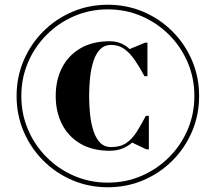

<svg xmlns="http://www.w3.org/2000/svg" viewBox="-20 -780 909 810"><path d="M449 -159.5Q488 -159.5 513.2 -177Q538.5 -194.5 557.2 -224.5Q576 -254.5 595.5 -291.5H608V-150H597.5L537.5 -178.5Q519 -162.5 495.8 -153.2Q472.5 -144 443 -144Q370 -144 319 -174Q268 -204 241.5 -256.2Q215 -308.5 215 -375Q215 -442 241.5 -494Q268 -546 319 -576Q370 -606 443 -606Q468.5 -606 489.2 -597.5Q510 -589 527 -573L592 -600H602V-458.5H589.5Q568.5 -498 548 -527.5Q527.5 -557 504 -573.8Q480.5 -590.5 449 -590.5Q421 -590.5 403 -572.5Q385 -554.5 374.8 -523.8Q364.5 -493 360.2 -454.5Q356 -416 356 -375Q356 -334 360.2 -295.5Q364.5 -257 374.8 -226.2Q385 -195.5 403 -177.5Q421 -159.5 449 -159.5ZM435 -760Q515 -760 584.8 -730.2Q654.5 -700.5 707.5 -647.5Q760.5 -594.5 790.2 -524.8Q820 -455 820 -375Q820 -295 790.2 -225.2Q760.5 -155.5 707.5 -102.5Q654.5 -49.5 584.8 -19.8Q515 10 435 10Q355 10 285.2 -19.8Q215.5 -49.5 162.5 -102.5Q109.5 -155.5 79.8 -225.2Q50 -295 50 -375Q50 -455 79.8 -524.8Q109.5 -594.5 162.5 -647.5Q215.5 -700.5 285.2 -730.2Q355 -760 435 -760ZM435 -9.5Q510.5 -9.5 576.8 -38Q643 -66.5 693.2 -116.8Q743.5 -167 771.8 -233.2Q800 -299.5 800 -375Q800 -450.5 771.8 -516.8Q743.5 -583 693.2 -633.2Q643 -683.5 576.8 -712Q510.5 -740.5 435 -740.5Q359.5 -740.5 293.2 -712Q227 -683.5 176.8 -633.2Q126.5 -583 98.2 -516.8Q70 -450.5 70 -375Q70 -299.5 98.2 -233.2Q126.5 -167 176.8 -116.8Q227 -66.5 293.2 -38Q359.5 -9.5 435 -9.5Z"/></svg>

Font: Bodoni Moda Black
Style: Regular
Weight: 900
Version: Version 2.005